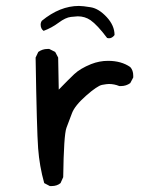

<svg xmlns="http://www.w3.org/2000/svg" viewBox="-20 -627 540 647"><path d="M154 0H148L129 -10Q113 -67 108.5 -127Q104 -187 100 -433L109 -452Q123 -462 140 -462H146L166 -452L176 -433L178 -325Q210 -358 230 -377Q250 -396 287 -411Q315 -422 344 -422Q389 -422 419 -401Q429 -390 429 -372V-366L419 -347Q405 -337 388 -337H382Q365 -344 347 -344Q340 -344 324 -341Q308 -338 270 -304.5Q232 -271 222.5 -245.5Q213 -220 204 -196.5Q195 -173 193 -30L184 -10Q172 0 154 0ZM347 -498 341 -499Q308 -543 285 -559Q266 -572 242 -572Q237 -572 219 -570Q201 -568 177.5 -550.5Q154 -533 127 -523Q117 -530 117 -544Q117 -551 121 -557Q182 -607 246 -607Q259 -607 286 -602.5Q313 -598 339.5 -569.5Q366 -541 366 -509Q358 -498 347 -498Z"/></svg>

Font: Xiaolai SC
Style: Regular
Weight: 400
Designer: Nozomi Seto 瀬戸のぞみ
Version: Version 3.11;December 4, 2020;FontCreator 13.0.0.2613 64-bit